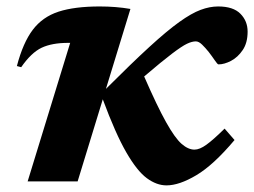

<svg xmlns="http://www.w3.org/2000/svg" viewBox="-20 -548 768 580"><path d="M374 -521 300 -279.5Q377.5 -357 431 -406Q484.5 -455 521.5 -481.5Q558.5 -508 586 -518.2Q613.5 -528.5 639 -528.5Q684.5 -528.5 706.2 -506.5Q728 -484.5 728 -452.5Q728 -418.5 713.2 -396.8Q698.5 -375 678 -364.2Q657.5 -353.5 640 -353.5Q637 -353.5 628.8 -365.8Q620.5 -378 610.5 -391Q600.5 -403.5 590.5 -413.2Q580.5 -423 571.5 -423Q560 -423 544.8 -415.8Q529.5 -408.5 499.8 -386Q470 -363.5 415.5 -317Q455 -226.5 481.8 -178.8Q508.5 -131 528.5 -113.5Q548.5 -96 567.5 -96Q583 -96 603.5 -110.8Q624 -125.5 658.5 -159.5L688.5 -125Q625 -49.5 573.2 -18.8Q521.5 12 483 12Q453 12 423.5 -9.8Q394 -31.5 361.5 -87.8Q329 -144 290.5 -248L214.5 0H63.5L192 -418.5H186Q137 -418.5 105.8 -403.8Q74.5 -389 44 -345L31 -348.5Q49.5 -419 79 -458Q108.5 -497 157 -512.8Q205.5 -528.5 281.5 -528.5Q330.5 -528.5 374 -521Z"/></svg>

Font: Newsreader Caption SemiBold
Style: Italic
Weight: 600
Italic angle: -17°
Designer: Hugues Gentile
Foundry: Production Type
Version: Version 1.001